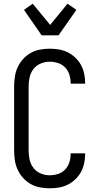

<svg xmlns="http://www.w3.org/2000/svg" viewBox="-20 -1005 540 1033"><path d="M247 8Q221 8 194.5 3Q168 -2 145 -15Q122 -28 104 -48Q86 -68 75 -92Q64 -116 60 -142.5Q56 -169 56 -195V-540Q56 -566 60 -592.5Q64 -619 75 -643Q86 -667 104 -687Q122 -707 145 -720Q168 -733 194.5 -738Q221 -743 247 -743Q272 -743 296.5 -739Q321 -735 343.5 -724Q366 -713 384.5 -695.5Q403 -678 415 -656.5Q427 -635 432.5 -610.5Q438 -586 438 -561V-555H360V-559Q360 -582 353 -604Q346 -626 330 -642.5Q314 -659 292 -666Q270 -673 247 -673Q222 -673 198.5 -663Q175 -653 160 -633.5Q145 -614 139.5 -589.5Q134 -565 134 -540V-195Q134 -170 139.5 -145.5Q145 -121 160 -101.5Q175 -82 198.5 -72Q222 -62 247 -62Q270 -62 292 -69Q314 -76 330 -92.5Q346 -109 353 -131Q360 -153 360 -176V-180H438V-174Q438 -149 432.5 -124.5Q427 -100 415 -78.5Q403 -57 384.5 -39.5Q366 -22 343.5 -11Q321 0 296.5 4Q272 8 247 8ZM204 -815 109 -952 156 -985 250 -871 343 -985 391 -952 295 -815Z"/></svg>

Font: Huly
Style: Regular
Weight: 400
Designer: Belleve Invis
Foundry: Belleve Invis
Version: Version 33.2.5; ttfautohint (v1.8.4)